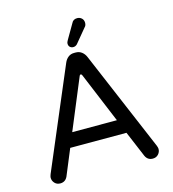

<svg xmlns="http://www.w3.org/2000/svg" viewBox="-126 -1007 981 1088"><g transform="rotate(-15 364.5 -463.0)"><path d="M364 -750Q353 -750 345 -757Q337 -764 337 -777Q337 -782 339 -787Q341 -792 344 -797L394 -883Q403 -903 427 -903Q442 -903 453 -893Q464 -883 464 -866Q464 -850 454 -841L387 -760Q377 -750 364 -750ZM93 -23Q73 -23 60.5 -36.5Q48 -50 48 -68Q48 -75 53 -88L302 -675Q310 -694 324.5 -705.5Q339 -717 359 -717H369Q389 -717 404 -705.5Q419 -694 427 -675L676 -88Q681 -75 681 -68Q681 -50 668.5 -36.5Q656 -23 636 -23Q606 -23 593 -51L529 -203H199L136 -51Q123 -23 93 -23ZM233 -286H495L372 -582Q369 -590 363.5 -589.5Q358 -589 356 -582Z"/></g></svg>

Font: Huninn
Style: Regular
Weight: 400
Designer: justfont
Foundry: justfont
Version: Version 1.003